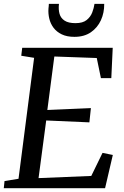

<svg xmlns="http://www.w3.org/2000/svg" viewBox="-21 -996 656 1016"><path d="M-1 0 3 -38 77 -50 159.5 -690 91.5 -701 96.5 -743H575.5L568 -582.5H513L491 -689L266.5 -697L229.5 -414L460 -424L452 -348.5L223.5 -358.5L183 -53.5L462 -65L521.5 -187L576 -176L535 0ZM373 -801Q333 -801 305.8 -814.2Q278.5 -827.5 262.2 -849.2Q246 -871 239.8 -897.5Q233.5 -924 235.5 -950.5Q236.5 -957 236.8 -963.2Q237 -969.5 237.5 -975.5H291Q287.5 -946 294 -923Q300.5 -900 320.8 -886.8Q341 -873.5 378.5 -873.5Q417 -873.5 437.5 -890Q458 -906.5 467 -930Q476 -953.5 479 -975.5H530.5Q531 -928.5 513 -889Q495 -849.5 459.8 -825.2Q424.5 -801 373 -801Z"/></svg>

Font: Merriweather 28pt
Style: Italic
Weight: 400
Italic angle: -7.8°
Version: Version 2.101